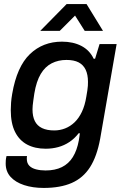

<svg xmlns="http://www.w3.org/2000/svg" viewBox="-20 -743 613 945"><path d="M195 182Q141 182 98.5 168Q56 154 32 127.5Q8 101 8 62Q8 55 8.5 46.5Q9 38 12 25H113Q112 30 112 33Q112 36 112 39Q112 60 124 72.5Q136 85 157.5 90.5Q179 96 204 96Q251 96 284.5 79.5Q318 63 338.5 30Q359 -3 368 -52Q370 -62 371 -71.5Q372 -81 373 -87H367Q347 -61 321.5 -44Q296 -27 266.5 -19Q237 -11 205 -11Q152 -11 113.5 -31.5Q75 -52 54 -94Q33 -136 33 -201Q33 -218 34.5 -238Q36 -258 40 -281Q63 -415 127 -476.5Q191 -538 285 -538Q340 -538 380.5 -517Q421 -496 441 -454H448L470 -526H554L473 -60Q457 27 423 80Q389 133 333 157.5Q277 182 195 182ZM247 -101Q275 -101 300.5 -111Q326 -121 347 -141Q368 -161 383 -192.5Q398 -224 405 -268Q408 -286 410 -298.5Q412 -311 412.5 -321Q413 -331 413 -340Q413 -376 401.5 -400Q390 -424 367 -436Q344 -448 307 -448Q267 -448 234.5 -431.5Q202 -415 180.5 -379Q159 -343 149 -283Q146 -263 144 -248.5Q142 -234 141 -224Q140 -214 140 -205Q140 -170 151.5 -147Q163 -124 187 -112.5Q211 -101 247 -101ZM178 -591 308 -723H406L487 -591H397L330 -697H380L274 -591Z"/></svg>

Font: Archivo SemiBold Medium
Style: Italic
Weight: 500
Italic angle: -10°
Version: Version 2.001